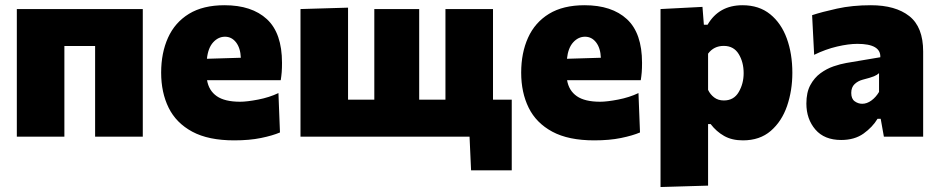

<svg xmlns="http://www.w3.org/2000/svg" viewBox="-20 -536 3679 753"><path d="M46 0V-500.5H540V0H353V-355.5H232.5V0Z M898.5 14.5Q797.5 14.5 734.2 -19.5Q671 -53.5 641.5 -113.2Q612 -173 612 -251Q612 -328.5 639 -388.2Q666 -448 721.2 -481.8Q776.5 -515.5 860.5 -515.5Q967.5 -515.5 1026.8 -460.8Q1086 -406 1086 -289.5Q1086 -268.5 1084.8 -252.8Q1083.5 -237 1081 -221.5H792Q799 -180.5 830.2 -158.8Q861.5 -137 922 -137Q948.5 -137 992.5 -145.5Q1036.5 -154 1072 -171L1078 -16.5Q1048.5 -4 1003.5 5.2Q958.5 14.5 898.5 14.5ZM862.5 -392Q836 -392 816 -370Q796 -348 791.5 -305.5L924.5 -309.5Q923 -347.5 905.8 -369.8Q888.5 -392 862.5 -392Z M1827.5 132 1821.5 0H1158.5V-500.5L1345 -506V-145H1448V-500.5H1624V-145H1727V-500.5H1913.5V-145H1987V132Z M2310.5 14.5Q2209.5 14.5 2146.2 -19.5Q2083 -53.5 2053.5 -113.2Q2024 -173 2024 -251Q2024 -328.5 2051 -388.2Q2078 -448 2133.2 -481.8Q2188.5 -515.5 2272.5 -515.5Q2379.5 -515.5 2438.8 -460.8Q2498 -406 2498 -289.5Q2498 -268.5 2496.8 -252.8Q2495.5 -237 2493 -221.5H2204Q2211 -180.5 2242.2 -158.8Q2273.5 -137 2334 -137Q2360.5 -137 2404.5 -145.5Q2448.5 -154 2484 -171L2490 -16.5Q2460.5 -4 2415.5 5.2Q2370.5 14.5 2310.5 14.5ZM2274.5 -392Q2248 -392 2228 -370Q2208 -348 2203.5 -305.5L2336.5 -309.5Q2335 -347.5 2317.8 -369.8Q2300.5 -392 2274.5 -392Z M2570.5 197.5V-500.5L2735 -509L2740.5 -439H2755Q2799.5 -515.5 2892 -515.5Q2957 -515.5 3000.5 -480.2Q3044 -445 3065.8 -385Q3087.5 -325 3087.5 -250.5Q3087.5 -181 3066.8 -120.5Q3046 -60 3003 -22.8Q2960 14.5 2893.5 14.5Q2850.5 14.5 2820 -2.8Q2789.5 -20 2767 -49.5H2757V192ZM2819 -142Q2858 -142 2877.2 -175Q2896.5 -208 2896.5 -249Q2896.5 -292.5 2877 -324.2Q2857.5 -356 2818.5 -356Q2779.5 -356 2757 -325.5V-183.5Q2765.5 -165.5 2781 -153.8Q2796.5 -142 2819 -142Z M3279 13Q3213 13 3177.8 -28Q3142.5 -69 3142.5 -130Q3142.5 -173.5 3158 -202.2Q3173.5 -231 3197.8 -248.8Q3222 -266.5 3249 -275.8Q3276 -285 3299 -289L3432.5 -311.5Q3435 -364 3342.5 -364Q3308 -364 3263 -353.5Q3218 -343 3173 -321L3165 -476.5Q3202.5 -489 3262.5 -502.2Q3322.5 -515.5 3395.5 -515.5Q3492 -515.5 3546.2 -472.8Q3600.5 -430 3600.5 -334V0H3446.5L3434 -70H3421.5Q3402 -37.5 3366.8 -12.2Q3331.5 13 3279 13ZM3361.5 -129Q3380 -129 3397.5 -141.8Q3415 -154.5 3427.5 -175.5V-249Q3420 -242 3407.5 -236.8Q3395 -231.5 3363.5 -223.5Q3344.5 -218.5 3331.5 -206Q3318.5 -193.5 3318.5 -171.5Q3318.5 -148.5 3332 -138.8Q3345.5 -129 3361.5 -129Z"/></svg>

Font: Heraclito ExtraBold
Style: Regular
Weight: 800
Designer: Kostas Bartsokas (font) & Cristiano Sobral (main changes)
Foundry: Kostas Bartsokas (font) & Cristiano Sobral (main changes)
Version: Version 1.00;July 8, 2020;FontCreator 13.0.0.2655 64-bit